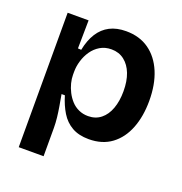

<svg xmlns="http://www.w3.org/2000/svg" viewBox="-127 -647 875 922"><g transform="rotate(20 311.0 -186.0)"><path d="M68 164V-263V-523H175L173 -379L190 -378Q200 -429 222.5 -464.5Q245 -500 280 -518Q315 -536 363 -536Q432 -536 480.5 -501.5Q529 -467 555 -405Q581 -343 581 -259Q581 -180 557 -118.5Q533 -57 486 -22Q439 13 370 13Q319 13 284 -7Q249 -27 227 -63Q205 -99 191 -146H174Q179 -118 184 -89Q189 -60 192 -32.5Q195 -5 195 20V164ZM329 -90Q367 -90 394 -111.5Q421 -133 435 -171.5Q449 -210 449 -260Q449 -312 434.5 -349.5Q420 -387 392.5 -408.5Q365 -430 327 -430Q294 -430 269 -415Q244 -400 227.5 -376Q211 -352 202.5 -323.5Q194 -295 194 -268V-252Q194 -232 199.5 -210Q205 -188 216 -166.5Q227 -145 243 -127.5Q259 -110 281 -100Q303 -90 329 -90Z"/></g></svg>

Font: Bricolage Grotesque SemiBold
Style: Regular
Weight: 600
Designer: Mathieu Triay
Foundry: Atelier Triay
Version: Version 1.000;gftools[0.9.30]